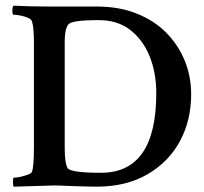

<svg xmlns="http://www.w3.org/2000/svg" viewBox="-20 -666 731 688"><path d="M29.3 2.9Q26.4 0 26.4 -12.7Q26.4 -29.3 29.3 -29.3Q38.1 -29.3 52.2 -32.2Q66.4 -35.2 79.6 -40Q92.8 -44.9 94.7 -50.8Q101.6 -70.3 101.6 -139.6V-508.8Q101.6 -568.4 94.7 -588.9Q92.8 -596.7 80.6 -602.1Q68.4 -607.4 53.2 -610.4Q38.1 -613.3 28.3 -613.3Q24.4 -613.3 24.4 -627.9Q24.4 -641.6 28.3 -645.5Q92.8 -642.6 158.2 -642.6H327.1Q406.2 -642.6 469.2 -617.7Q532.2 -592.8 575.7 -548.8Q619.1 -504.9 642.1 -448.2Q665 -391.6 665 -328.1Q665 -234.4 624.5 -159.7Q584 -85 507.8 -41Q431.6 2.9 326.2 2.9Q316.4 2.9 296.4 2.4Q276.4 2 246.1 1Q215.8 0 194.3 -1Q172.9 -2 159.2 -1ZM341.8 -46.9Q540 -46.9 540 -332Q540 -405.3 516.1 -464.4Q492.2 -523.4 446.8 -558.6Q401.4 -593.8 335 -593.8H330.1Q236.3 -593.8 224.6 -578.1Q211.9 -561.5 211.9 -517.6V-134.8Q211.9 -81.1 222.7 -62.5Q238.3 -46.9 341.8 -46.9Z"/></svg>

Font: Crimson Text SemiBold
Style: Regular
Weight: 600
Designer: Sebastian Kosch
Foundry: Sebastian Kosch
Version: Version 1.100; ttfautohint (v1.8.4)